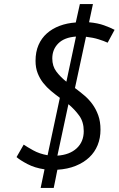

<svg xmlns="http://www.w3.org/2000/svg" viewBox="-20 -820 581 940"><path d="M198 9Q150 2 114 -17Q78 -36 61 -51L96 -112Q112 -101 142.5 -84Q173 -67 213 -60L273 -341Q251 -357 229.5 -375Q208 -393 191.5 -414Q175 -435 164.5 -461.5Q154 -488 154 -522Q154 -566 168.5 -599.5Q183 -633 209.5 -656.5Q236 -680 272 -693.5Q308 -707 351 -710L371 -800H435L416 -711Q459 -707 489.5 -696Q520 -685 541 -674L507 -611Q490 -619 463 -627.5Q436 -636 401 -640L347 -389Q370 -372 392.5 -353Q415 -334 432.5 -310Q450 -286 461 -255.5Q472 -225 472 -185Q472 -144 458 -109.5Q444 -75 417 -49.5Q390 -24 350.5 -8Q311 8 261 11Q261 12 258 25.5Q255 39 252 56Q248 75 243 100H179ZM390 -178Q390 -223 368 -253.5Q346 -284 315 -310L261 -58Q321 -62 355.5 -94Q390 -126 390 -178ZM236 -534Q236 -496 256 -469.5Q276 -443 305 -420L352 -641Q295 -637 265.5 -607.5Q236 -578 236 -534Z"/></svg>

Font: PT Sans
Style: Italic
Weight: 400
Italic angle: -12°
Designer: A.Korolkova, O.Umpeleva, V.Yefimov
Foundry: ParaType Ltd
Version: Version 2.003W OFL